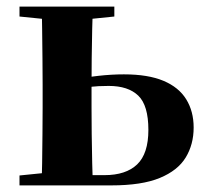

<svg xmlns="http://www.w3.org/2000/svg" viewBox="-20 -561 621 581"><path d="M183 0V-31H296Q361 -31 395 -63.5Q429 -96 429 -168Q429 -242 398.5 -271.5Q368 -301 309 -301Q277 -301 250.5 -298Q224 -295 197 -289V-320Q237 -327 277.5 -331.5Q318 -336 355 -336Q428 -336 474.5 -316.5Q521 -297 543.5 -260.5Q566 -224 566 -175Q566 -124 542 -84.5Q518 -45 463.5 -22.5Q409 0 317 0ZM106 0Q107 -26 107.5 -68Q108 -110 108.5 -156Q109 -202 109 -236V-305Q109 -339 108.5 -385Q108 -431 107.5 -473.5Q107 -516 106 -541H261Q260 -516 259 -473.5Q258 -431 257.5 -385Q257 -339 257 -304V-236Q257 -202 257.5 -156Q258 -110 259 -68Q260 -26 261 0ZM39 -511V-541H326V-511L218 -500H148ZM39 0V-30L148 -41H185V0Z"/></svg>

Font: Noto Serif TC ExtraBold
Style: Regular
Weight: 800
Designer: Ryoko NISHIZUKA 西塚涼子 (kana & ideographs); Frank Grießhammer (Latin, Greek & Cyrillic); Wenlong ZHANG 张文龙 (bopomofo); San
Foundry: Adobe
Version: Version 2.002-H1;hotconv 1.1.0;makeotfexe 2.6.0